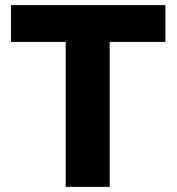

<svg xmlns="http://www.w3.org/2000/svg" viewBox="-20 -731 693 751"><path d="M23 -567H237V0H409V-567H627V-711H23Z"/></svg>

Font: Asimov Pro
Style: Ult
Weight: 900
Designer: Google
Version: Version 2.000980; 2014